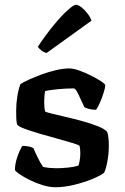

<svg xmlns="http://www.w3.org/2000/svg" viewBox="-20 -788 524 808"><path d="M214 0Q188 0 159 -9Q130 -18 104 -31Q78 -44 61 -56Q44 -68 43 -73Q43 -99 53 -128Q63 -157 74 -174Q91 -174 103.5 -171Q116 -168 121 -164Q127 -149 138.5 -125.5Q150 -102 161 -86Q171 -83 187.5 -81.5Q204 -80 216 -80Q238 -80 264 -82.5Q290 -85 310 -91Q313 -98 315.5 -113.5Q318 -129 318 -143Q318 -160 315 -174Q312 -178 286 -186Q260 -194 223 -204Q186 -214 148.5 -225Q111 -236 84 -246Q57 -256 52 -264Q49 -275 48.5 -290Q48 -305 48 -322Q48 -352 53 -383Q58 -414 66 -434Q78 -442 102 -453Q126 -464 156 -475Q186 -486 216.5 -493Q247 -500 272 -500Q289 -500 314 -491Q339 -482 364 -469.5Q389 -457 406 -445.5Q423 -434 423 -429Q423 -420 416.5 -399Q410 -378 401 -357Q392 -336 384 -326Q366 -326 353 -330Q340 -334 335 -337Q320 -370 309 -393Q298 -416 290 -416Q259 -416 223 -412.5Q187 -409 170 -405Q168 -395 167 -382.5Q166 -370 166 -360Q166 -334 170 -319Q173 -316 197.5 -310Q222 -304 256.5 -296Q291 -288 327.5 -278Q364 -268 392.5 -256.5Q421 -245 431 -233Q435 -223 436.5 -206.5Q438 -190 438 -174Q438 -141 431.5 -107Q425 -73 418 -61Q403 -49 368 -34.5Q333 -20 291 -10Q249 0 214 0ZM176 -565Q164 -568 154 -576Q144 -584 139 -591Q173 -642 206 -682Q239 -722 264.5 -745Q290 -768 300 -768Q309 -768 322.5 -757.5Q336 -747 348 -731.5Q360 -716 365 -701Z"/></svg>

Font: Texturina SemiBold
Style: Regular
Weight: 600
Designer: Guillermo Torres Carreño
Foundry: Omnibus-Type
Version: Version 1.002; ttfautohint (v1.8.3)